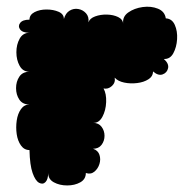

<svg xmlns="http://www.w3.org/2000/svg" viewBox="-20 -553 561 586"><path d="M70 -95Q54 -95 44 -109Q34 -123 31 -143.5Q28 -164 31 -185Q34 -206 44 -220Q54 -234 70 -234Q49 -234 39 -249Q29 -264 29 -284Q29 -304 39 -319Q49 -334 70 -334Q50 -334 40 -352Q30 -370 30 -393.5Q30 -417 40 -435Q50 -453 70 -453Q49 -453 41.5 -463Q34 -473 41.5 -483Q49 -493 70 -493Q70 -508 85.5 -516Q101 -524 122 -524Q143 -524 159 -517Q175 -510 175 -495Q180 -513 192.5 -520.5Q205 -528 219 -525.5Q233 -523 242.5 -512.5Q252 -502 250 -485Q254 -497 270.5 -503Q287 -509 306.5 -508.5Q326 -508 340.5 -501Q355 -494 356 -480Q353 -502 371.5 -515Q390 -528 415.5 -531.5Q441 -535 462 -526.5Q483 -518 486 -497Q505 -496 513.5 -477Q522 -458 520.5 -433.5Q519 -409 509 -390.5Q499 -372 480 -373Q496 -359 493 -345Q490 -331 476.5 -326Q463 -321 447 -335Q447 -320 433 -311Q419 -302 398.5 -299.5Q378 -297 359 -301Q340 -305 330 -316Q333 -301 321.5 -290.5Q310 -280 296 -283Q305 -267 304 -241.5Q303 -216 292.5 -196.5Q282 -177 264 -178Q281 -178 290 -166Q299 -154 299 -138.5Q299 -123 290 -111Q281 -99 264 -99Q279 -94 283.5 -80.5Q288 -67 283.5 -52.5Q279 -38 268 -29Q257 -20 242 -25Q242 -6 225 3.5Q208 13 185 13Q162 13 144.5 3.5Q127 -6 127 -25Q127 -6 119 2.5Q111 11 99.5 5Q88 -1 79.5 -25Q71 -49 70 -95Z"/></svg>

Font: Rubik Bubbles
Style: Regular
Weight: 400
Designer: Hubert and Fischer, NaN
Foundry: Hubert and Fischer, NaN
Version: Version 2.200